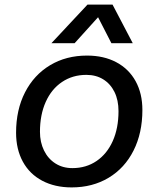

<svg xmlns="http://www.w3.org/2000/svg" viewBox="-20 -804 690 836"><path d="M50 -226Q50 -326 89 -402Q128 -478 198 -520Q268 -562 359 -562Q432 -562 486.5 -533Q541 -504 570.5 -450.5Q600 -397 600 -325Q600 -225 561.5 -148.5Q523 -72 453 -30Q383 12 292 12Q219 12 164 -17Q109 -46 79.5 -100Q50 -154 50 -226ZM295 -72Q355 -72 400.5 -103Q446 -134 471 -190Q496 -246 496 -320Q496 -368 478.5 -403.5Q461 -439 429.5 -458.5Q398 -478 356 -478Q296 -478 250 -447Q204 -416 179 -360Q154 -304 154 -230Q154 -185 171.5 -149Q189 -113 221 -92.5Q253 -72 295 -72ZM361 -784H470L558 -616H465L407 -729L305 -616H204Z"/></svg>

Font: Azeret Mono
Style: Italic
Weight: 400
Italic angle: -12°
Designer: Martin Vácha
Foundry: Displaay
Version: Version 1.000; Glyphs 3.0.3, build 3074